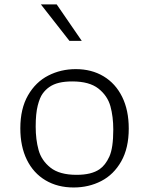

<svg xmlns="http://www.w3.org/2000/svg" viewBox="-20 -818 660 850"><path d="M70 -250Q70 -337 104 -396Q138 -455 193.8 -483.5Q249.5 -512 315.5 -512Q385.5 -512 438.5 -480.2Q491.5 -448.5 520.8 -389.2Q550 -330 550 -249Q550 -162.5 516.8 -103.8Q483.5 -45 428.2 -16.5Q373 12 306 12Q235 12 181.5 -19.8Q128 -51.5 99 -110.5Q70 -169.5 70 -250ZM421 -69Q446.5 -86.5 464 -124.5Q481.5 -162.5 481.5 -244.5Q481.5 -301.5 468.8 -347.8Q456 -394 415.8 -425.8Q375.5 -457.5 300 -457.5Q266.5 -457.5 241.5 -451.5Q216.5 -445.5 198 -432.5Q181.5 -421 168.8 -403.5Q156 -386 147 -350.5Q138 -315 138 -257.5Q138 -200 150.8 -153.8Q163.5 -107.5 203.5 -75.8Q243.5 -44 319 -44Q352 -44 377.5 -50.2Q403 -56.5 421 -69ZM287.5 -637 161 -798.5H231L342 -637Z"/></svg>

Font: Monaspace Argon Var
Style: Regular
Weight: 400
Designer: Riley Cran and the Lettermatic Team
Version: Version 1.000 (Monaspace Argon Var)